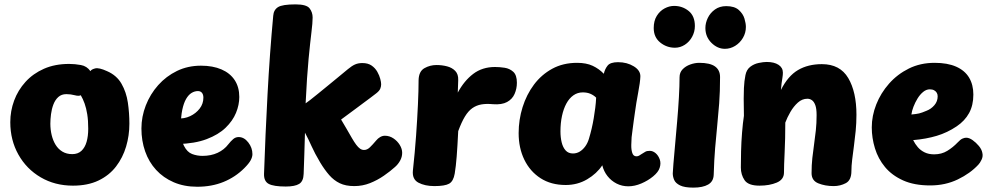

<svg xmlns="http://www.w3.org/2000/svg" viewBox="-20 -842 4525 877"><path d="M313 6Q231 6 166 -32Q101 -70 64 -136Q27 -202 27 -284Q27 -335 44.5 -382.5Q62 -430 96.5 -468Q131 -506 181 -528Q231 -550 296 -550Q322 -550 349.5 -545Q377 -540 393 -517Q397 -525 414.5 -529.5Q432 -534 469 -517Q513 -498 535 -459.5Q557 -421 564 -373.5Q571 -326 571 -277Q571 -223 556 -172.5Q541 -122 510 -81.5Q479 -41 430 -17.5Q381 6 313 6ZM310 -138Q336 -138 352 -153Q368 -168 375.5 -194Q383 -220 383 -254Q383 -292 378.5 -320Q374 -348 366.5 -369Q359 -390 349 -407Q340 -402 321.5 -407Q303 -412 283 -412Q261 -412 246.5 -399Q232 -386 224 -365Q216 -344 213 -320.5Q210 -297 210 -277Q210 -250 216 -225Q222 -200 234 -180.5Q246 -161 265 -149.5Q284 -138 310 -138Z M881 11Q821 11 773.5 -9.5Q726 -30 693 -66Q660 -102 643 -150.5Q626 -199 626 -255Q626 -309 646 -360.5Q666 -412 702.5 -453Q739 -494 788.5 -518Q838 -542 898 -542Q952 -542 991.5 -525Q1031 -508 1052 -476Q1073 -444 1073 -399Q1073 -363 1058 -326.5Q1043 -290 1010.5 -258.5Q978 -227 924 -206.5Q870 -186 792 -184L791 -301Q822 -299 848.5 -311.5Q875 -324 892 -346Q909 -368 909 -396Q909 -410 902.5 -418Q896 -426 884 -426Q869 -426 855 -417.5Q841 -409 830 -390Q819 -371 812.5 -340Q806 -309 806 -264Q806 -204 820.5 -175.5Q835 -147 857.5 -138.5Q880 -130 905 -130Q944 -130 974 -144Q1004 -158 1023 -183Q1034 -197 1045 -206.5Q1056 -216 1070 -216Q1095 -216 1114 -191.5Q1133 -167 1133 -138Q1133 -125 1125 -110Q1117 -95 1096 -74Q1055 -33 1001 -11Q947 11 881 11Z M1228 -770Q1230 -797 1250 -809.5Q1270 -822 1330 -822Q1380 -822 1394 -804Q1408 -786 1408 -762Q1408 -738 1402.5 -694Q1397 -650 1389.5 -572.5Q1382 -495 1376 -370Q1382 -374 1397 -385.5Q1412 -397 1432 -413.5Q1452 -430 1475.5 -449Q1499 -468 1523 -488Q1547 -508 1569 -526Q1587 -541 1601.5 -547.5Q1616 -554 1635 -554Q1661 -554 1677.5 -542.5Q1694 -531 1703.5 -514Q1713 -497 1717 -481.5Q1721 -466 1721 -457Q1721 -447 1717 -437Q1713 -427 1699 -416Q1686 -406 1671.5 -395Q1657 -384 1640.5 -372Q1624 -360 1607 -347Q1590 -334 1572.5 -321.5Q1555 -309 1538 -296Q1550 -276 1562.5 -254.5Q1575 -233 1587 -212Q1598 -193 1607 -181Q1616 -169 1624.5 -163Q1633 -157 1643 -157Q1657 -157 1669.5 -169Q1682 -181 1698 -200Q1706 -210 1716.5 -216Q1727 -222 1738 -222Q1759 -222 1777 -210Q1795 -198 1806 -180Q1817 -162 1817 -144Q1817 -125 1807.5 -108Q1798 -91 1784 -79Q1763 -60 1733.5 -39.5Q1704 -19 1670 -5.5Q1636 8 1598 8Q1559 8 1532 -5Q1505 -18 1484 -42Q1463 -66 1443 -99Q1417 -143 1403.5 -173.5Q1390 -204 1373 -236Q1372 -183 1370 -134.5Q1368 -86 1367 -48Q1366 -14 1346.5 -2Q1327 10 1285 10Q1230 10 1207.5 -2Q1185 -14 1186 -48Q1192 -224 1202 -411Q1212 -598 1228 -770Z M1892 -476Q1893 -516 1918.5 -530.5Q1944 -545 1974 -545Q1999 -545 2022 -539Q2045 -533 2059.5 -518Q2074 -503 2073 -476L2071 -419Q2100 -473 2141.5 -504.5Q2183 -536 2241 -536Q2262 -536 2285 -532.5Q2308 -529 2324.5 -514Q2341 -499 2341 -464Q2341 -437 2330.5 -413Q2320 -389 2296 -376Q2272 -363 2232 -366Q2202 -369 2179 -365Q2156 -361 2137.5 -348Q2119 -335 2103.5 -309.5Q2088 -284 2073 -243Q2071 -207 2069.5 -178.5Q2068 -150 2066 -127Q2064 -104 2062 -85Q2060 -66 2057 -49Q2051 -14 2031.5 -3Q2012 8 1964 8Q1921 8 1891.5 -7.5Q1862 -23 1866 -63Q1875 -145 1880.5 -222Q1886 -299 1889 -364.5Q1892 -430 1892 -476Z M2349 -234Q2349 -295 2367 -352.5Q2385 -410 2419 -455.5Q2453 -501 2502.5 -528Q2552 -555 2616 -555Q2658 -555 2687 -541.5Q2716 -528 2738 -505Q2743 -527 2755.5 -542.5Q2768 -558 2803 -558Q2844 -558 2875 -539Q2906 -520 2905 -492Q2904 -466 2895 -419Q2886 -372 2880 -327Q2878 -313 2875 -292Q2872 -271 2869.5 -250.5Q2867 -230 2865 -215Q2864 -201 2863.5 -180Q2863 -159 2868 -143.5Q2873 -128 2887 -128Q2894 -128 2899 -131Q2904 -134 2910 -138Q2921 -145 2928 -149Q2935 -153 2948 -153Q2962 -153 2974.5 -142.5Q2987 -132 2993.5 -114Q3000 -96 2993 -75Q2987 -56 2963.5 -36.5Q2940 -17 2909.5 -4Q2879 9 2850 9Q2821 9 2796.5 -3.5Q2772 -16 2755 -37.5Q2738 -59 2731 -87Q2706 -49 2662 -23Q2618 3 2564 3Q2497 3 2449 -28Q2401 -59 2375 -112.5Q2349 -166 2349 -234ZM2540 -242Q2540 -215 2545.5 -192Q2551 -169 2563.5 -155Q2576 -141 2597 -141Q2614 -141 2628 -149.5Q2642 -158 2653 -173Q2664 -188 2670 -208Q2677 -231 2682.5 -254.5Q2688 -278 2692 -302Q2696 -326 2699 -349.5Q2702 -373 2703 -396Q2692 -407 2677 -413.5Q2662 -420 2642 -420Q2618 -420 2599 -406.5Q2580 -393 2567 -369Q2554 -345 2547 -312.5Q2540 -280 2540 -242Z M3084 -489Q3084 -511 3098 -525.5Q3112 -540 3133 -547.5Q3154 -555 3174 -555Q3223 -555 3246 -538.5Q3269 -522 3269 -490Q3269 -423 3265 -370Q3261 -317 3256 -268Q3251 -219 3246.5 -165.5Q3242 -112 3240 -44Q3239 -13 3214.5 1Q3190 15 3147 15Q3107 15 3086.5 5Q3066 -5 3059.5 -20Q3053 -35 3053 -50Q3053 -59 3056 -94Q3059 -129 3063.5 -179.5Q3068 -230 3073 -287Q3078 -344 3081 -397Q3084 -450 3084 -489ZM3063 -624Q3025 -624 2995.5 -648Q2966 -672 2966 -714Q2966 -747 2980 -769.5Q2994 -792 3015.5 -803.5Q3037 -815 3059 -815Q3097 -815 3125.5 -792Q3154 -769 3154 -723Q3154 -697 3141.5 -674Q3129 -651 3108 -637.5Q3087 -624 3063 -624ZM3291 -619Q3257 -619 3229.5 -646.5Q3202 -674 3202 -714Q3202 -737 3213 -760Q3224 -783 3245.5 -798.5Q3267 -814 3297 -814Q3335 -814 3354.5 -796.5Q3374 -779 3380.5 -757Q3387 -735 3387 -719Q3387 -692 3373.5 -669Q3360 -646 3338 -632.5Q3316 -619 3291 -619Z M3385 -499Q3390 -524 3407 -537Q3424 -550 3445.5 -554.5Q3467 -559 3482 -559Q3516 -559 3536 -546Q3556 -533 3556 -510Q3556 -500 3554 -487.5Q3552 -475 3550 -461Q3548 -447 3547 -431Q3579 -495 3625 -522Q3671 -549 3734 -549Q3817 -549 3854.5 -485.5Q3892 -422 3892 -318Q3892 -280 3888.5 -244Q3885 -208 3880.5 -175Q3876 -142 3872.5 -113Q3869 -84 3869 -61Q3869 -19 3843.5 -5.5Q3818 8 3788 8Q3749 8 3718 -4.5Q3687 -17 3687 -51Q3687 -88 3690.5 -120Q3694 -152 3698.5 -183Q3703 -214 3706.5 -246.5Q3710 -279 3710 -316Q3710 -346 3704 -362Q3698 -378 3688.5 -384.5Q3679 -391 3668 -391Q3644 -391 3624.5 -373.5Q3605 -356 3590.5 -331Q3576 -306 3567 -282Q3567 -207 3564 -146Q3561 -85 3561 -54Q3561 -22 3528 -8Q3495 6 3449 6Q3398 6 3381 -19Q3364 -44 3364 -77Q3364 -109 3365 -151Q3366 -193 3369.5 -236.5Q3373 -280 3378 -313Q3377 -361 3377 -391Q3377 -421 3378 -439.5Q3379 -458 3380.5 -471Q3382 -484 3385 -499Z M4229 5Q4156 5 4105 -18Q4054 -41 4022.5 -79Q3991 -117 3976.5 -164.5Q3962 -212 3962 -260Q3962 -313 3982.5 -365Q4003 -417 4041 -460Q4079 -503 4131.5 -529Q4184 -555 4249 -555Q4308 -555 4347.5 -537.5Q4387 -520 4406.5 -487.5Q4426 -455 4426 -410Q4426 -361 4406.5 -325.5Q4387 -290 4350 -265Q4307 -236 4258.5 -221.5Q4210 -207 4151 -202Q4160 -184 4172.5 -169.5Q4185 -155 4203.5 -146Q4222 -137 4247 -137Q4281 -137 4307 -153Q4333 -169 4354 -191Q4367 -205 4376.5 -209Q4386 -213 4393 -213Q4407 -213 4422.5 -202Q4438 -191 4451 -175.5Q4464 -160 4467 -144Q4471 -128 4463.5 -112.5Q4456 -97 4449 -90Q4412 -50 4355 -22.5Q4298 5 4229 5ZM4143 -319Q4166 -321 4178.5 -324Q4191 -327 4212 -336Q4233 -344 4248 -361.5Q4263 -379 4263 -402Q4263 -411 4259 -418Q4255 -425 4247 -429.5Q4239 -434 4227 -434Q4211 -434 4196.5 -422Q4182 -410 4171 -392Q4160 -374 4152.5 -354.5Q4145 -335 4143 -319Z"/></svg>

Font: Playpen Sans ExtraBold
Style: Regular
Weight: 800
Designer: Laura Meseguer, Veronika Burian, José Scaglione
Foundry: TypeTogether
Version: Version 1.001